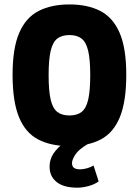

<svg xmlns="http://www.w3.org/2000/svg" viewBox="-20 -659 636 879"><path d="M297.9 9.8Q212.4 9.8 154.3 -20.8Q96.2 -51.3 66.9 -122.8Q37.6 -194.3 37.6 -316.4Q37.6 -438.5 68.1 -508.8Q98.6 -579.1 157 -608.9Q215.3 -638.7 297.9 -638.7Q380.9 -638.7 439 -608.9Q497.1 -579.1 527.6 -508.8Q558.1 -438.5 558.1 -316.4Q558.1 -194.3 528.8 -122.8Q499.5 -51.3 441.7 -20.8Q383.8 9.8 297.9 9.8ZM297.9 -130.4Q333 -130.4 353.8 -146.7Q374.5 -163.1 383.8 -203.1Q393.1 -243.2 393.1 -314.9Q393.1 -387.2 383.5 -427Q374 -466.8 353 -482.7Q332 -498.5 297.9 -498.5Q263.7 -498.5 242.7 -482.7Q221.7 -466.8 212.2 -427Q202.6 -387.2 202.6 -314.9Q202.6 -243.2 211.9 -203.1Q221.2 -163.1 242.2 -146.7Q263.2 -130.4 297.9 -130.4ZM334 200.2Q271.5 200.2 239.3 174.3Q207 148.4 207 104Q207 71.3 224.1 44.9Q241.2 18.6 278.3 -9.8L382.8 0Q338.9 25.9 324.2 49.6Q309.6 73.2 309.6 87.4Q309.6 102.5 318.6 109.4Q327.6 116.2 347.7 116.2Q361.8 116.2 379.4 111.1Q397 106 408.2 98.6L431.6 171.4Q413.6 185.1 386 192.6Q358.4 200.2 334 200.2Z"/></svg>

Font: Anaheim ExtraBold
Style: Regular
Weight: 800
Version: Version 2.001